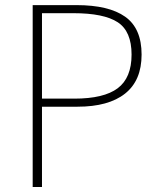

<svg xmlns="http://www.w3.org/2000/svg" viewBox="-20 -746 638 766"><path d="M110.4 0V-725.6H285.2Q414.1 -725.6 479.5 -679.2Q544.9 -632.8 544.9 -528.3Q544.9 -424.8 479 -372.6Q413.1 -320.3 289.1 -320.3H147.5V0ZM147.5 -352.5H276.4Q394.5 -352.5 449.7 -394Q504.9 -435.5 504.9 -528.3Q504.9 -621.1 449.7 -657.2Q394.5 -693.4 272.5 -693.4H147.5Z"/></svg>

Font: Gen Shin Gothic ExtraLight
Style: Regular
Weight: 100
Designer: [Source Han Sans]
Ryoko NISHIZUKA  (kana & ideographs); Paul D. Hunt (Latin, Greek & Cyrillic); Wenlong ZHANG  (bopomofo
Version: Version 1.002.20150607